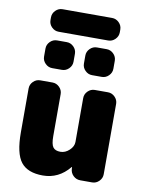

<svg xmlns="http://www.w3.org/2000/svg" viewBox="-101 -1010 828 1091"><g transform="rotate(10 313.0 -465.0)"><path d="M506 -520Q529 -520 546 -503Q563 -486 563 -463V-57Q563 -34 546 -17Q529 0 506 0H438Q414 0 397 -16.5Q380 -33 379 -57V-65Q379 -66 378 -66Q376 -66 376 -65Q314 10 223 10Q135 10 96.5 -39Q58 -88 58 -210V-463Q58 -486 75 -503Q92 -520 115 -520H186Q209 -520 226 -503Q243 -486 243 -463V-220Q243 -174 255.5 -157Q268 -140 298 -140Q326 -140 349.5 -162Q373 -184 373 -210V-463Q373 -486 390 -503Q407 -520 430 -520ZM456 -760Q479 -760 496 -743Q513 -726 513 -703V-657Q513 -634 496 -617Q479 -600 456 -600H400Q377 -600 360 -617Q343 -634 343 -657V-703Q343 -726 360 -743Q377 -760 400 -760ZM170 -760H226Q249 -760 266 -743Q283 -726 283 -703V-657Q283 -634 266 -617Q249 -600 226 -600H170Q147 -600 130 -617Q113 -634 113 -657V-703Q113 -726 130 -743Q147 -760 170 -760ZM513 -883V-867Q513 -844 496 -827Q479 -810 456 -810H170Q147 -810 130 -827Q113 -844 113 -867V-883Q113 -906 130 -923Q147 -940 170 -940H456Q479 -940 496 -923Q513 -906 513 -883Z"/></g></svg>

Font: Rounded Mplus 1c Black
Style: Regular
Weight: 900
Version: Version 1.059.20150529